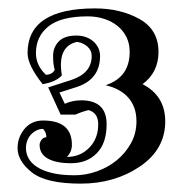

<svg xmlns="http://www.w3.org/2000/svg" viewBox="-20 -773 442 459"><path d="M90.8 -444.8Q90.8 -457 83 -464.8Q74.2 -464.8 66.7 -460.9Q59.1 -457 53.5 -450.7Q47.9 -444.3 44.9 -436Q42 -427.7 42 -418.9Q42 -406.2 48.3 -394.5Q54.7 -382.8 68.6 -373.8Q82.5 -364.7 104.5 -359.4Q126.5 -354 158.2 -354Q185.1 -354 211.4 -363.3Q237.8 -372.6 258.8 -389.6Q279.8 -406.7 293 -430.4Q306.2 -454.1 306.2 -482.9Q306.2 -501.5 300.8 -515.9Q295.4 -530.3 285.6 -540.8Q275.9 -551.3 262.7 -558.3Q249.5 -565.4 233.9 -568.8V-569.8Q290 -588.9 290 -648.9Q290 -668.9 282.2 -684.6Q274.4 -700.2 260.7 -711.2Q247.1 -722.2 228.8 -728Q210.4 -733.9 189.9 -733.9Q126 -733.9 95.9 -710Q65.9 -686 65.9 -646Q65.9 -616.7 89.8 -594.2Q105 -594.7 110.8 -606Q106.9 -619.1 106.9 -639.2Q106.9 -659.7 120.4 -673.8Q133.8 -688 163.1 -688Q175.3 -688 185.8 -684.1Q196.3 -680.2 203.6 -673.6Q210.9 -667 215.1 -658.2Q219.2 -649.4 219.2 -639.2Q219.2 -583 163.1 -564.9L122.1 -551.8L134.8 -524.9Q153.8 -533.2 173.8 -533.2Q234.9 -533.2 234.9 -476.1Q234.9 -430.7 211.4 -406.7Q188 -382.8 149.9 -382.8Q114.3 -382.8 94.5 -393.8Q74.7 -404.8 74.7 -426.8Q74.7 -432.1 79.1 -438.5Q83.5 -444.8 90.8 -444.8ZM127.9 -592.8Q113.8 -577.1 82 -571.8Q45.9 -617.2 45.9 -646Q45.9 -752.9 207 -752.9Q268.1 -752.9 313.5 -727.5Q358.9 -702.1 358.9 -648.9Q358.9 -600.1 320.8 -571.8Q375 -543.9 375 -482.9Q375 -416 314.5 -375Q253.9 -334 172.9 -334Q89.8 -334 55.9 -361.1Q22 -388.2 22 -418.9Q22 -444.8 38.6 -464.8Q55.2 -484.9 83 -484.9Q151.9 -484.9 151.9 -426.8Q151.9 -410.2 140.1 -397.9Q171.9 -397.9 193.4 -419.9Q214.8 -441.9 214.8 -476.1Q214.8 -502.9 191.9 -509.8Q178.2 -506.8 160.2 -499H125L95.2 -564L150.9 -582Q199.2 -598.1 199.2 -639.2Q199.2 -652.8 188.7 -661.9Q178.2 -670.9 164.1 -672.9Q116.2 -662.1 127.9 -592.8Z"/></svg>

Font: Jacques Francois Shadow
Style: Regular
Weight: 400
Designer: Alexei Vanyashin, Nikita Kanarev (i@xarsok.ru)
Foundry: Cyreal (www.cyreal.org)
Version: Version 1.003